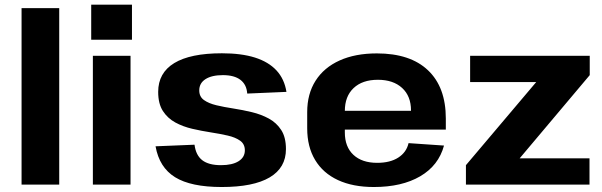

<svg xmlns="http://www.w3.org/2000/svg" viewBox="-20 -774 2525 805"><path d="M228.3 -740V0H70.4V-740Z M527.3 -540V0H369.4V-540ZM533.3 -754.4V-607.4H362.4V-754.4Z M909.5 10.1Q780.6 10.1 714.2 -30.9Q647.8 -72 632.2 -160.6L795.6 -167.3Q801.1 -123.1 828 -102.3Q855 -81.5 906.4 -81.5Q953.8 -81.5 980.2 -98Q1006.6 -114.6 1006.6 -143.7Q1006.6 -169.9 986.9 -184Q967.1 -198.2 934.8 -205.6Q902.5 -213 863.7 -219Q824.9 -225 786.1 -234Q747.3 -243 715 -260.5Q682.7 -278.1 663 -308.6Q643.2 -339.2 643.2 -388.7Q643.2 -468.4 710.6 -509.5Q778.1 -550.6 910.5 -550.6Q992.1 -550.6 1049.1 -532.6Q1106 -514.5 1139.2 -478.7Q1172.4 -442.9 1181 -388.8L1016.5 -381.7Q1014.1 -419.3 988.1 -439.2Q962.1 -459 914.6 -459Q867.8 -459 841.6 -442.2Q815.4 -425.4 815.4 -394.9Q815.4 -368.6 835.2 -354.5Q855 -340.4 887.3 -332.7Q919.5 -325 958.3 -319.1Q997.1 -313.1 1035.9 -303.8Q1074.7 -294.5 1107 -277Q1139.3 -259.4 1159.1 -228.9Q1178.9 -198.4 1178.9 -148.8Q1178.9 -70.6 1110.6 -30.2Q1042.4 10.1 909.5 10.1Z M1547.4 10.1Q1459.5 10.1 1396.9 -19Q1334.3 -48.1 1301.2 -103.3Q1268 -158.4 1268 -236.1V-303.9Q1268 -380.6 1303.2 -435.7Q1338.4 -490.9 1404 -520.5Q1469.6 -550.1 1560.1 -550.1Q1699.9 -550.1 1774.5 -479.3Q1849.2 -408.5 1849.2 -276.9V-230.5H1396.8V-309.4H1724.5L1703.2 -279.1V-311Q1703.2 -371 1666 -405.2Q1628.7 -439.5 1564.2 -439.5Q1499.3 -439.5 1462.5 -404.7Q1425.8 -370 1425.8 -308.5V-218.8Q1425.8 -158.3 1461.8 -124.8Q1497.8 -91.3 1561.3 -91.3Q1615.7 -91.3 1649.9 -113.3Q1684.1 -135.3 1693 -173.9L1841.6 -163.7Q1818.9 -80 1742 -35Q1665 10.1 1547.4 10.1Z M1933.5 -81.5 2275.4 -485.7 2293 -429.8H1951.1V-540H2452.6V-459L2109.2 -51.3L2092.1 -110.2H2451.6V0H1933.5Z"/></svg>

Font: Pathway Extreme 8pt Thin
Style: Regular
Weight: 100
Designer: Eduardo Rodriguez Tunni
Foundry: Eduardo Rodriguez Tunni
Version: Version 1.000